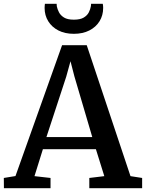

<svg xmlns="http://www.w3.org/2000/svg" viewBox="-29 -985 764 1005"><path d="M52 -63.5 296 -748.5H425L654 -63L715 -53.5V0H438.5V-53.5L517 -63L473 -204H195.5L151.5 -63L235.5 -53.5V0H-8.5L-9 -53.5ZM454 -267.5 360.5 -585 340 -664.5 317.5 -583 214 -267.5ZM357.5 -808Q311 -808 276.8 -825.5Q242.5 -843 223.5 -873.8Q204.5 -904.5 204.5 -943.5Q204.5 -949 205 -954.5Q205.5 -960 206 -965H267.5Q267.5 -963 267.8 -959.2Q268 -955.5 268.5 -951.5Q271.5 -936.5 279.8 -920.5Q288 -904.5 306.2 -893.2Q324.5 -882 357.5 -882Q391 -882 409.2 -893Q427.5 -904 435.8 -920.2Q444 -936.5 446.5 -951.5Q447.5 -955.5 447.5 -959.2Q447.5 -963 447.5 -965H509Q510 -960 510.5 -954.5Q511 -949 511 -943.5Q511 -904.5 492 -873.8Q473 -843 438.5 -825.5Q404 -808 357.5 -808Z"/></svg>

Font: Merriweather SemiBold
Style: Regular
Weight: 600
Version: Version 2.100